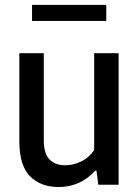

<svg xmlns="http://www.w3.org/2000/svg" viewBox="-20 -764 576 794"><path d="M60 -179.5V-544H161V-185.5Q161 -129 184.5 -104.8Q208 -80.5 250.5 -80.5Q282.5 -80.5 315.5 -96.2Q348.5 -112 369.5 -143.5V-544H470.5V0H386.5L379 -58H373.5Q343.5 -24.5 305 -7.5Q266.5 9.5 223.5 9.5Q148 9.5 104 -35.2Q60 -80 60 -179.5ZM112.5 -677.5V-744H419.5V-677.5Z"/></svg>

Font: Encode Sans Semi Condensed Medium
Style: Regular
Weight: 500
Width: 4
Designer: Multiple Designers
Foundry: Impallari Type
Version: Version 2.000